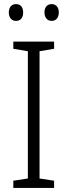

<svg xmlns="http://www.w3.org/2000/svg" viewBox="-20 -917 329 937"><path d="M23 -856C23 -831 37 -815 58 -815C80 -815 93 -830 93 -856C93 -882 80 -897 58 -897C37 -897 23 -882 23 -856ZM197 -857C197 -831 211 -815 232 -815C254 -815 267 -831 267 -857C267 -882 253 -897 232 -897C211 -897 197 -882 197 -857ZM244 0V-35L173 -46V-667L244 -679V-714H45V-679L116 -667V-46L45 -35V0Z"/></svg>

Font: Noto Sans SemiCondensed Light
Style: Regular
Weight: 300
Width: 4
Designer: Monotype Design Team
Foundry: Monotype Imaging Inc.
Version: Version 2.013